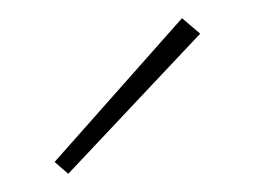

<svg xmlns="http://www.w3.org/2000/svg" viewBox="-20 -703 290 211"><path d="M40 -525 180 -683 200 -666 55 -512Z"/></svg>

Font: Ysabeau SC Extralight
Style: Regular
Weight: 200
Designer: Christian Thalmann (Catharsis Fonts)
Version: Version 0.003